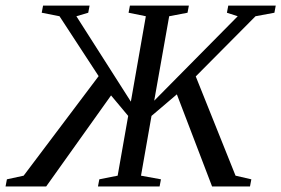

<svg xmlns="http://www.w3.org/2000/svg" viewBox="-46 -675 1018 695"><path d="M418 -255.4 356 -329.6 121.1 0H-25.9L-21 -25.9L39.6 -39.1L311 -399.4L169.4 -616.2L105 -628.9L109.9 -654.8H278.3L273.4 -628.9L230.5 -616.2L427.7 -307.1L481.9 -616.2L419.4 -628.9L424.3 -654.8H637.7L632.8 -628.9L566.4 -616.2L512.2 -310.5L814.5 -616.2L775.4 -628.9L780.3 -654.8H952.1L947.3 -628.9L878.9 -616.2L662.6 -398.4L806.6 -39.1L863.8 -25.9L858.9 0H721.7L594.2 -333.5L502.4 -255.4L464.4 -39.1L536.6 -25.9L531.7 0H308.6L313.5 -25.9L379.9 -39.1Z"/></svg>

Font: Liberation Serif
Style: Italic
Weight: 400
Italic angle: -16.333°
Designer: Steve Matteson
Foundry: Ascender Corporation
Version: Version 2.1.5